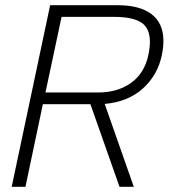

<svg xmlns="http://www.w3.org/2000/svg" viewBox="-20 -719 649 739"><path d="M173 -699H432Q519 -699 564 -664Q609 -629 609 -561Q609 -537 603 -507Q587 -430 530 -378.5Q473 -327 383 -319L495 0H440L328 -318H145L78 0H25ZM357 -363Q433 -363 484.5 -400Q536 -437 551 -507Q557 -536 557 -558Q557 -611 523.5 -632.5Q490 -654 420 -654H217L155 -363Z"/></svg>

Font: Prompt ExtraLight
Style: Italic
Weight: 275
Italic angle: -12°
Designer: Katatrad Team
Foundry: CadsonDemak
Version: Version 1.000